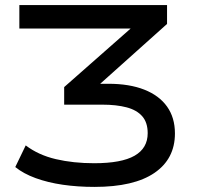

<svg xmlns="http://www.w3.org/2000/svg" viewBox="-20 -725 792 754"><path d="M351 9Q285 9 226.5 0.5Q168 -8 120 -25.5Q72 -43 40 -69L81 -154Q131 -116 199.5 -100Q268 -84 350 -84Q457 -84 508.5 -113.5Q560 -143 560 -202Q560 -244 538.5 -268.5Q517 -293 477 -303.5Q437 -314 382 -314H232V-383L534 -649L540 -613H56V-705H636V-631L340 -366L323 -396H406Q488 -396 546.5 -373Q605 -350 636 -306.5Q667 -263 667 -201Q667 -101 586.5 -46Q506 9 351 9Z"/></svg>

Font: Nunito Sans 7pt SemiExpanded Medium
Style: Regular
Weight: 500
Width: 6
Designer: Vernon Adams
Foundry: Vernon Adams
Version: Version 3.101;gftools[0.9.27]